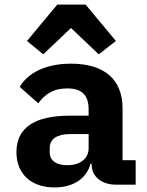

<svg xmlns="http://www.w3.org/2000/svg" viewBox="-20 -806 640 838"><path d="M486.9 0H572.1V-106.9H514.9V-333.1C514.9 -463.1 431.1 -528.1 290.1 -528.1C175.1 -528.1 100.1 -485.1 66.1 -426.8L147 -355.1C175.1 -393.1 210.9 -420.1 273.1 -420.1C340.9 -420.1 366.8 -388.1 366.8 -327.1V-301.1H284.1C133.2 -301.1 51.8 -250 51.8 -142C51.8 -45.1 117.9 12.1 218 12.1C296.9 12.1 356.9 -24.1 375 -90.9H380V-89.1C380 -32 426.8 0 486.9 0ZM97.7 -627.1 168.7 -568.9 289.8 -683.9 410.9 -568.9 485.8 -627.1 353.7 -785.9H229.8ZM197.1 -139.9V-160.2C197.1 -199.9 229 -220.9 288 -220.9H366.8V-159.1C366.8 -111.2 326 -84.9 274.1 -84.9C226.9 -84.9 197.1 -104 197.1 -139.9Z"/></svg>

Font: Margiela Mono Bold
Style: Regular
Weight: 700
Designer: Mike Abbink, Paul van der Laan, Pieter van Rosmalen
Foundry: Bold Monday
Version: Version 2.003 2021